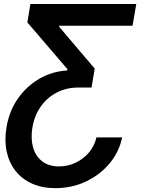

<svg xmlns="http://www.w3.org/2000/svg" viewBox="-20 -748 720 983"><path d="M605.5 -44.4Q589.4 31.7 539.6 90.3Q489.7 148.9 418.2 182.1Q346.7 215.3 263.7 215.3Q196.3 215.3 144.8 192.4Q93.3 169.4 60.1 127.7Q26.9 85.9 14.4 28.8Q2 -28.3 13.2 -95.7Q26.4 -177.7 70.3 -241.5Q114.3 -305.2 179.7 -343.8Q245.1 -382.3 323.7 -387.2L325.2 -394L120.1 -633.3L135.7 -727.5H677.7L658.7 -616.2H283.2V-610.4L464.8 -397L448.7 -299.8H379.4Q321.3 -299.8 272 -274.9Q222.7 -250 189.5 -203.6Q156.2 -157.2 145.5 -92.8Q136.7 -36.6 149.7 7.8Q162.6 52.2 196.3 78.1Q230 104 282.2 104Q327.1 104 367.2 85Q407.2 65.9 435.5 32.5Q463.9 -1 473.6 -44.4Z"/></svg>

Font: Inter 18pt SemiBold
Style: Italic
Weight: 600
Italic angle: -9.3988°
Designer: Rasmus Andersson
Foundry: rsms
Version: Version 4.001;git-66647c0bb